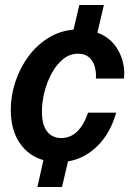

<svg xmlns="http://www.w3.org/2000/svg" viewBox="-20 -636 522 765"><path d="M443 -187Q419 -104 368 -54Q317 -4 251 7L227 109H129L153 2Q93 -15 58 -67Q23 -119 23 -198Q23 -255 41 -309.5Q59 -364 92 -409.5Q125 -455 171 -484Q217 -513 273 -518L296 -616H394L368 -506Q426 -484 453 -432Q480 -380 474 -323H362Q364 -346 358 -369Q352 -392 335.5 -407Q319 -422 291 -422Q258 -422 231.5 -400.5Q205 -379 186 -344Q167 -309 157 -269Q147 -229 147 -191Q147 -139 167.5 -112.5Q188 -86 224 -86Q296 -86 331 -187Z"/></svg>

Font: Instrument Sans SemiCondensed SemiBold Italic
Style: Regular
Weight: 600
Width: 4
Italic angle: -13°
Designer: Rodrigo Fuenzalida
Foundry: fragTYPE
Version: Version 1.000; ttfautohint (v1.8.4.7-5d5b);gftools[0.9.28]